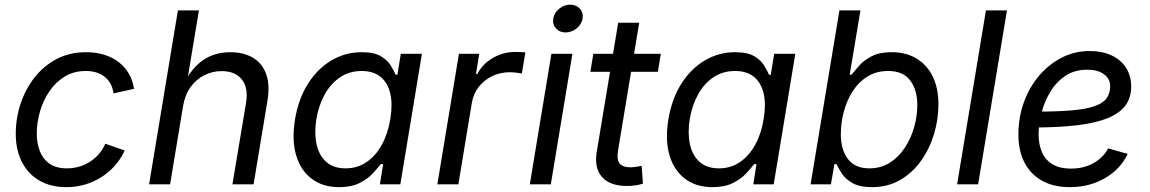

<svg xmlns="http://www.w3.org/2000/svg" viewBox="-20 -771 4809 803"><path d="M257.8 11.7Q191.9 11.7 144.5 -15.9Q97.2 -43.5 71.5 -93.8Q45.9 -144 45.9 -211.4Q45.9 -276.4 66.2 -337.4Q86.4 -398.4 124.5 -447Q162.6 -495.6 217 -524.2Q271.5 -552.7 340.3 -552.7Q380.9 -552.7 415.3 -542.2Q449.7 -531.7 475.8 -511.7Q502 -491.7 518.6 -463.4Q535.2 -435.1 540.5 -399.4L454.6 -380.4Q452.1 -401.4 443.4 -418.5Q434.6 -435.5 419.9 -448Q405.3 -460.4 385 -467.3Q364.7 -474.1 338.4 -474.1Q288.6 -474.1 250.5 -450.7Q212.4 -427.2 186.3 -388.7Q160.2 -350.1 147 -304Q133.8 -257.8 133.8 -212.4Q133.8 -171.9 146.7 -138.7Q159.7 -105.5 187.5 -86.2Q215.3 -66.9 259.8 -66.9Q288.1 -66.9 313.2 -74.7Q338.4 -82.5 359.1 -96.4Q379.9 -110.4 395.5 -129.2Q411.1 -147.9 420.4 -169.9L501.5 -141.6Q484.9 -105.5 459.5 -77.1Q434.1 -48.8 402.3 -29.1Q370.6 -9.3 334 1.2Q297.4 11.7 257.8 11.7Z M745.6 -327.1 691.4 0H603.5L724.1 -727.5H812L759.8 -413.6H744.6Q770 -464.8 800.5 -495.4Q831.1 -525.9 866.7 -539.3Q902.3 -552.7 942.9 -552.7Q998 -552.7 1037.1 -530Q1076.2 -507.3 1093 -461.7Q1109.9 -416 1098.1 -346.7L1040.5 0H952.1L1008.8 -339.4Q1019.5 -403.3 991.7 -438.5Q963.9 -473.6 907.2 -473.6Q868.7 -473.6 834.7 -456.5Q800.8 -439.5 777.1 -407Q753.4 -374.5 745.6 -327.1Z M1397.9 11.7Q1330.1 11.7 1283.7 -23.2Q1237.3 -58.1 1218.5 -121.8Q1199.7 -185.5 1213.9 -272Q1228.5 -358.9 1268.6 -421.6Q1308.6 -484.4 1366.7 -518.6Q1424.8 -552.7 1492.7 -552.7Q1545.4 -552.7 1573.7 -535.4Q1602.1 -518.1 1615 -495.8Q1627.9 -473.6 1634.8 -458.5H1642.1L1656.2 -545.9H1744.6L1654.3 0H1568.8L1582.5 -84.5H1572.3Q1560.1 -68.4 1539.1 -45.7Q1518.1 -22.9 1483.9 -5.6Q1449.7 11.7 1397.9 11.7ZM1425.3 -66.9Q1475.1 -66.9 1513.4 -93.3Q1551.8 -119.6 1577.1 -166Q1602.5 -212.4 1612.3 -272.9Q1622.6 -333.5 1612.5 -378.7Q1602.5 -423.8 1572.5 -449Q1542.5 -474.1 1492.7 -474.1Q1440.4 -474.1 1401.1 -447Q1361.8 -419.9 1337.2 -374.5Q1312.5 -329.1 1303.2 -272.9Q1293.9 -215.8 1303.7 -168.9Q1313.5 -122.1 1343.8 -94.5Q1374 -66.9 1425.3 -66.9Z M1809.1 0 1899.4 -545.9H1984.4L1970.7 -461.9H1976.6Q1998 -503.4 2041.3 -528.6Q2084.5 -553.7 2133.3 -553.7Q2143.1 -553.7 2156.2 -553.2Q2169.4 -552.7 2177.2 -552.2L2162.6 -463.9Q2156.7 -464.8 2141.8 -466.8Q2127 -468.8 2110.8 -468.8Q2071.8 -468.8 2038.1 -452.4Q2004.4 -436 1982.2 -407.5Q1960 -378.9 1953.6 -341.8L1897 0Z M2195.8 0 2286.1 -545.9H2374L2283.7 0ZM2345.2 -635.3Q2320.3 -635.3 2305.2 -652.3Q2290 -669.4 2293.9 -693.4Q2297.9 -717.8 2318.8 -734.6Q2339.8 -751.5 2364.7 -751.5Q2390.1 -751.5 2405.3 -734.6Q2420.4 -717.8 2416.5 -693.4Q2412.6 -669.4 2391.6 -652.3Q2370.6 -635.3 2345.2 -635.3Z M2743.7 -545.9 2731.4 -470.7H2449.2L2461.4 -545.9ZM2565.4 -675.8H2653.3L2564.9 -141.6Q2558.6 -104 2571.3 -87.6Q2584 -71.3 2617.7 -71.3Q2626 -71.3 2639.2 -73.2Q2652.3 -75.2 2663.6 -77.1L2668.9 -2.9Q2655.8 1.5 2638.2 4.2Q2620.6 6.8 2602.5 6.8Q2530.8 6.8 2497.8 -30.8Q2464.8 -68.4 2475.6 -134.8Z M2959.5 11.7Q2891.6 11.7 2845.2 -23.2Q2798.8 -58.1 2780 -121.8Q2761.2 -185.5 2775.4 -272Q2790 -358.9 2830.1 -421.6Q2870.1 -484.4 2928.2 -518.6Q2986.3 -552.7 3054.2 -552.7Q3106.9 -552.7 3135.3 -535.4Q3163.6 -518.1 3176.5 -495.8Q3189.5 -473.6 3196.3 -458.5H3203.6L3217.8 -545.9H3306.2L3215.8 0H3130.4L3144 -84.5H3133.8Q3121.6 -68.4 3100.6 -45.7Q3079.6 -22.9 3045.4 -5.6Q3011.2 11.7 2959.5 11.7ZM2986.8 -66.9Q3036.6 -66.9 3075 -93.3Q3113.3 -119.6 3138.7 -166Q3164.1 -212.4 3173.8 -272.9Q3184.1 -333.5 3174.1 -378.7Q3164.1 -423.8 3134 -449Q3104 -474.1 3054.2 -474.1Q3002 -474.1 2962.6 -447Q2923.3 -419.9 2898.7 -374.5Q2874 -329.1 2864.7 -272.9Q2855.5 -215.8 2865.2 -168.9Q2875 -122.1 2905.3 -94.5Q2935.5 -66.9 2986.8 -66.9Z M3627.4 11.7Q3574.7 11.7 3544.9 -5.6Q3515.1 -22.9 3500.5 -45.7Q3485.8 -68.4 3478.5 -84.5H3469.7L3455.1 0H3370.1L3490.7 -727.5H3578.6L3533.7 -458.5H3541Q3553.7 -474.1 3573.2 -496.3Q3592.8 -518.6 3625.2 -535.6Q3657.7 -552.7 3709 -552.7Q3769 -552.7 3813 -526.4Q3856.9 -500 3880.9 -451.2Q3904.8 -402.3 3904.8 -334.5Q3904.8 -271 3886 -209.2Q3867.2 -147.5 3831.5 -97.7Q3795.9 -47.9 3744.4 -18.1Q3692.9 11.7 3627.4 11.7ZM3615.7 -66.9Q3664.6 -66.9 3701.9 -90.8Q3739.3 -114.7 3764.9 -154.1Q3790.5 -193.4 3803.5 -240Q3816.4 -286.6 3816.4 -332Q3816.4 -394.5 3786.9 -434.3Q3757.3 -474.1 3694.3 -474.1Q3645 -474.1 3607.9 -450.9Q3570.8 -427.7 3546.1 -389.2Q3521.5 -350.6 3509 -303.7Q3496.6 -256.8 3496.6 -209.5Q3496.6 -144.5 3526.4 -105.7Q3556.2 -66.9 3615.7 -66.9Z M4191.4 -727.5 4070.8 0H3982.9L4103.5 -727.5Z M4454.6 11.7Q4387.2 11.7 4339.1 -14.6Q4291 -41 4265.1 -90.3Q4239.3 -139.6 4239.3 -208.5Q4239.3 -280.3 4262.2 -343.5Q4285.2 -406.7 4326.2 -454.8Q4367.2 -502.9 4421.1 -530.3Q4475.1 -557.6 4537.1 -557.6Q4589.8 -557.6 4628.9 -539.3Q4668 -521 4689.5 -487.5Q4710.9 -454.1 4710.9 -408.7Q4710.9 -362.8 4687.3 -330.3Q4663.6 -297.9 4613.8 -277.3Q4564 -256.8 4486.1 -247.3Q4408.2 -237.8 4300.3 -237.8L4312 -304.2Q4401.4 -304.2 4461.4 -309.3Q4521.5 -314.5 4556.9 -326.7Q4592.3 -338.9 4607.7 -359.4Q4623 -379.9 4623 -410.6Q4623 -441.9 4596.9 -460.7Q4570.8 -479.5 4528.3 -479.5Q4473.1 -479.5 4434.3 -452.9Q4395.5 -426.3 4371.1 -384.5Q4346.7 -342.8 4335.2 -296.1Q4323.7 -249.5 4323.7 -209Q4323.7 -168.9 4336.9 -136.5Q4350.1 -104 4380.1 -85Q4410.2 -65.9 4460 -65.9Q4512.2 -65.9 4553 -88.6Q4593.8 -111.3 4614.7 -150.4L4696.3 -127.4Q4666 -63 4600.8 -25.6Q4535.6 11.7 4454.6 11.7Z"/></svg>

Font: Inter
Style: Italic
Weight: 400
Italic angle: -9.3988°
Designer: Rasmus Andersson
Foundry: rsms
Version: Version 4.001;git-66647c0bb